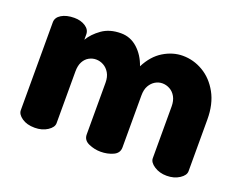

<svg xmlns="http://www.w3.org/2000/svg" viewBox="-84 -632 980 782"><g transform="rotate(20 406.5 -241.0)"><path d="M122 0Q88 0 66.5 -15Q45 -30 45 -48V-429Q45 -450 66.5 -463Q88 -476 122 -476Q150 -476 170 -463Q190 -450 190 -429V-406Q207 -435 240 -458.5Q273 -482 322 -482Q363 -482 394 -454Q425 -426 440 -382Q466 -433 506.5 -457.5Q547 -482 590 -482Q637 -482 678.5 -457.5Q720 -433 746 -386Q772 -339 772 -272V-48Q772 -30 749 -15Q726 0 694 0Q663 0 640 -15Q617 -30 617 -48V-272Q617 -297 607.5 -314Q598 -331 582.5 -339.5Q567 -348 550 -348Q534 -348 519.5 -339.5Q505 -331 495.5 -314.5Q486 -298 486 -272V-47Q486 -22 461.5 -11Q437 0 408 0Q381 0 356 -11Q331 -22 331 -47V-271Q331 -296 321 -313Q311 -330 295.5 -338.5Q280 -347 263 -347Q247 -347 232.5 -339Q218 -331 209 -314.5Q200 -298 200 -272V-48Q200 -30 177 -15Q154 0 122 0Z"/></g></svg>

Font: Dosis ExtraLight ExtraBold
Style: Regular
Weight: 800
Version: Version 3.001; ttfautohint (v1.8.2)